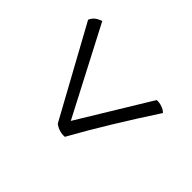

<svg xmlns="http://www.w3.org/2000/svg" viewBox="-121 -656 793 793"><g transform="rotate(-45 275.0 -259.5)"><path d="M421 -14Q329 -74 238.5 -129.5Q148 -185 65 -231Q64 -247 68.5 -262Q73 -277 83 -290L475 -505Q489 -499 497.5 -489Q506 -479 513 -460L129 -260L441 -70Q442 -56 436.5 -39.5Q431 -23 421 -14Z"/></g></svg>

Font: Vollkorn Medium
Style: Italic
Weight: 500
Italic angle: -11°
Designer: Friedrich Althausen
Foundry: Friedrich Althausen
Version: Version 5.000